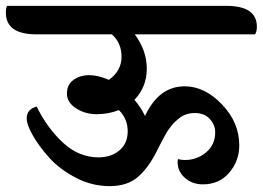

<svg xmlns="http://www.w3.org/2000/svg" viewBox="-70 -682 895 654"><path d="M701 -662Q805 -662 805 -591Q805 -575 799 -565H389Q430 -510 430 -448Q430 -386 388 -342Q409 -318 424 -287Q471 -388 559 -388Q627 -388 686 -326.5Q745 -265 745 -187Q745 -134 711 -94Q677 -54 621 -54Q585 -54 560 -76Q535 -98 535 -130Q535 -136 536 -140Q548 -137 560 -137Q601 -137 632 -163Q663 -189 663 -231Q663 -257 644.5 -277Q626 -297 594 -297Q562 -297 540 -279Q532 -272 526.5 -267.5Q521 -263 513 -252.5Q505 -242 501.5 -237Q498 -232 491 -219Q484 -206 482 -202Q480 -198 472.5 -184Q465 -170 464 -167Q436 -111 400 -79.5Q364 -48 303.5 -48Q243 -48 188.5 -76.5Q134 -105 99 -143.5Q64 -182 42.5 -219.5Q21 -257 21 -279Q21 -310 55 -319Q90 -247 144 -196.5Q198 -146 266 -146Q308 -146 336.5 -169.5Q365 -193 365 -235Q365 -277 335 -307Q299 -293 259.5 -293Q220 -293 189 -313Q158 -333 158 -363.5Q158 -394 180.5 -410Q203 -426 233.5 -426Q264 -426 301 -410Q344 -441 344 -488.5Q344 -536 311 -565H54Q-50 -565 -50 -639Q-50 -655 -46 -662Z"/></svg>

Font: Laila SemiBold
Style: Regular
Weight: 600
Designer: Hitesh Malaviya
Foundry: Indian Type Foundry
Version: Version 1.302;PS 1.0;hotconv 1.0.78;makeotf.lib2.5.61930; tt